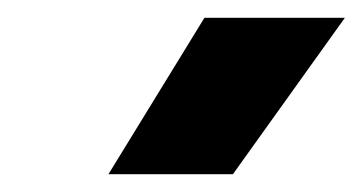

<svg xmlns="http://www.w3.org/2000/svg" viewBox="-20 -764 408 216"><path d="M210 -744H368L242 -568H102Z"/></svg>

Font: Prompt SemiBold
Style: Italic
Weight: 600
Italic angle: -12°
Designer: Katatrad Team
Foundry: CadsonDemak
Version: Version 1.001